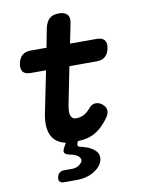

<svg xmlns="http://www.w3.org/2000/svg" viewBox="-99 -773 798 1060"><g transform="rotate(-10 300.0 -243.5)"><path d="M172 218Q156 218 149 210Q142 202 145 186Q148 170 158 161.5Q168 153 184 153H228Q252 153 269 141Q286 129 288 117Q290 96 263 83Q249 76 230 73Q206 68 201 57.5Q196 47 209 25L220 5Q205 2 192 -4Q164 -16 148.5 -39.5Q133 -63 129.5 -95.5Q126 -128 133 -167L182 -408H94Q65 -408 53 -423.5Q41 -439 46 -468Q52 -499 69.5 -514.5Q87 -530 118 -530H206L227 -639Q235 -672 253 -688.5Q271 -705 305 -705Q339 -705 353 -688.5Q367 -672 360 -639L338 -530H488Q518 -530 530.5 -514.5Q543 -499 537.5 -469.5Q532 -440 514.5 -424Q497 -408 467 -408H313L272 -203Q268 -182 267 -166Q266 -150 270 -139.5Q274 -129 281 -123.5Q288 -118 300 -118Q321 -118 341 -127Q361 -136 382 -161Q399 -181 419.5 -181Q440 -181 457 -167Q477 -150 477 -130.5Q477 -111 463 -92Q440 -60 417 -40Q394 -20 369.5 -9Q345 2 318 5Q303 7 288 8L284 15Q279 26 281.5 32.5Q284 39 296 41Q313 45 331 51Q360 62 378.5 81Q397 100 392 129Q385 165 343.5 191.5Q302 218 242 218Z"/></g></svg>

Font: Maple Mono
Style: Bold Italic
Weight: 700
Italic angle: -10°
Monospace: yes
Designer: subframe7536
Version: Version 7.000